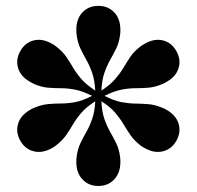

<svg xmlns="http://www.w3.org/2000/svg" viewBox="-20 -780 670 654"><path d="M315 -146.5Q282 -146.5 261 -168.8Q240 -191 240 -227.5Q240 -232 240.2 -236.5Q240.5 -241 241 -246Q244.5 -272.5 254 -292.2Q263.5 -312 274.5 -331.2Q285.5 -350.5 294 -375Q302.5 -399.5 304.5 -435Q274.5 -416 257.5 -396.2Q240.5 -376.5 229.2 -357.2Q218 -338 205.5 -320Q193 -302 172 -285.5Q168 -282 164.5 -280Q161 -278 157 -275.5Q125 -257.5 95.5 -264.5Q66 -271.5 49.5 -300Q33 -329 41.5 -358Q50 -387 82 -405.5Q86 -408 89.5 -409.8Q93 -411.5 98 -413.5Q122.5 -423.5 144.5 -425.5Q166.5 -427.5 188.8 -427.5Q211 -427.5 236.5 -432.2Q262 -437 293.5 -453.5Q262 -469.5 236.5 -474.5Q211 -479.5 188.8 -479.5Q166.5 -479.5 144.5 -481.2Q122.5 -483 98 -493Q93 -495 89.5 -497.2Q86 -499.5 82 -501.5Q50 -519.5 41.5 -548.8Q33 -578 49.5 -606.5Q66 -635.5 95.5 -642.5Q125 -649.5 157 -631Q161 -629 164.5 -626.8Q168 -624.5 172 -621Q193 -605 205.5 -586.8Q218 -568.5 229.2 -549.2Q240.5 -530 257.5 -510.5Q274.5 -491 304.5 -471.5Q302.5 -507 294 -531.5Q285.5 -556 274.5 -575.5Q263.5 -595 254 -614.8Q244.5 -634.5 241 -661Q240.5 -666.5 240.2 -670.5Q240 -674.5 240 -679Q240 -716 261 -738Q282 -760 315 -760Q348 -760 369 -738Q390 -716 390 -679Q390 -674.5 390 -670.5Q390 -666.5 389 -661Q385.5 -634.5 375.8 -614.8Q366 -595 355 -575.5Q344 -556 335.5 -531.5Q327 -507 325.5 -471.5Q355.5 -491 372.2 -510.5Q389 -530 400.5 -549.2Q412 -568.5 424.2 -586.8Q436.5 -605 457.5 -621Q461.5 -624.5 465.5 -626.8Q469.5 -629 473 -631Q505 -649.5 534.5 -642.5Q564 -635.5 580.5 -606.5Q597 -578 588.5 -548.8Q580 -519.5 548 -501.5Q544.5 -499.5 540.5 -497.2Q536.5 -495 531.5 -493Q507 -483 485 -481.2Q463 -479.5 440.8 -479.5Q418.5 -479.5 393.2 -474.5Q368 -469.5 336 -453.5Q368 -437 393.2 -432.2Q418.5 -427.5 440.8 -427.2Q463 -427 485 -425.2Q507 -423.5 531.5 -413.5Q536.5 -411.5 540.5 -409.8Q544.5 -408 548 -405.5Q580 -387 588.5 -358Q597 -329 580.5 -300Q564 -271.5 534.5 -264.5Q505 -257.5 473 -275.5Q469.5 -278 465.5 -280Q461.5 -282 457.5 -285.5Q436.5 -302 424.2 -320Q412 -338 400.5 -357.2Q389 -376.5 372.2 -396.2Q355.5 -416 325.5 -435Q327 -399.5 335.5 -375Q344 -350.5 355 -331.2Q366 -312 375.8 -292.2Q385.5 -272.5 389 -246Q390 -241 390 -236.5Q390 -232 390 -227.5Q390 -191 369 -168.8Q348 -146.5 315 -146.5Z"/></svg>

Font: Bodoni Moda 11pt
Style: Bold
Weight: 700
Designer: Owen Earl
Foundry: indestructible type
Version: Version 2.004